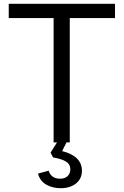

<svg xmlns="http://www.w3.org/2000/svg" viewBox="-20 -749 650 1010"><path d="M299 241Q256 241 223 222Q190 203 180 164L236 149Q242 169 257 180Q272 191 296 191Q322 191 336 177Q350 163 350 141Q350 116 329 102Q308 88 259 79L246 54L290 -16L333 -7L307 46Q357 58 384 84Q411 110 411 149Q411 191 380 216Q349 241 299 241ZM262 0V-665H347V0ZM26 -654V-729H585V-654Z"/></svg>

Font: Mona Sans ExtraLight
Style: Regular
Weight: 400
Version: Version 2.000